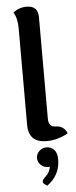

<svg xmlns="http://www.w3.org/2000/svg" viewBox="-63 -752 407 1027"><g transform="rotate(-5 140.5 -238.5)"><path d="M182.1 -113.8Q182.1 -67.9 219.7 -67.9Q263.7 -67.9 281.2 -25.9Q224.6 5.9 165.5 5.9Q68.8 5.9 68.8 -89.8V-608.9Q68.8 -633.8 64 -655.8Q59.1 -677.7 48.3 -693.8Q79.1 -719.7 121.1 -719.7Q182.1 -719.7 182.1 -658.2ZM148.4 243.7Q125.5 231.4 125.5 220.2Q125.5 209.5 145.3 192.1Q165 174.8 170.4 143.6Q166 144.5 161.6 144.5Q138.7 144.5 122.3 128.9Q106 113.3 106 91.8Q106 70.3 122.3 54.7Q138.7 39.1 161.6 39.1Q184.1 39.1 200.2 54.7Q218.3 71.8 218.3 108.4Q218.3 192.4 148.4 243.7Z"/></g></svg>

Font: Bainsley
Style: Bold
Weight: 700
Designer: Paul James MIller
Foundry: High-Logic / Made with FontCreator
Version: Version 1.411;March 28, 2021;FontCreator 13.0.0.2683 64-bit